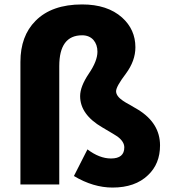

<svg xmlns="http://www.w3.org/2000/svg" viewBox="-20 -831 772 865"><path d="M313 -38 374 -158Q428 -117 480 -117Q540 -117 540 -167Q540 -193 509 -216Q504 -220 441 -257Q341 -315 341 -398Q341 -441 380 -499Q419 -556 419 -598Q419 -630 401 -651Q382 -672 350 -672Q247 -672 247 -533V0H72V-552Q72 -669 140 -737Q213 -811 350 -811Q464 -811 530 -752Q590 -698 590 -618Q590 -557 547 -499Q503 -441 503 -420Q503 -398 534 -377Q544 -370 566 -358Q591 -344 602 -337Q701 -276 701 -176Q701 -93 647 -42Q589 14 487 14Q400 14 313 -38Z"/></svg>

Font: Source Han Sans CN Heavy
Style: Bold
Weight: 900
Designer: Ryoko NISHIZUKA (kana & ideographs); Paul D. Hunt (Latin, Greek & Cyrillic); Wenlong ZHANG (bopomofo); Sandoll Communica
Foundry: Adobe Systems Incorporated
Version: Version 1.000;PS 1;hotconv 1.0.78;makeotf.lib2.5.61930